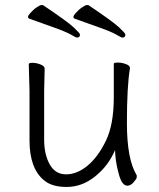

<svg xmlns="http://www.w3.org/2000/svg" viewBox="-20 -728 630 761"><path d="M157 -456 155 -368V-175Q155 -116 177 -76.5Q199 -37 242 -37Q285 -37 326.5 -71Q368 -105 399.5 -169.5Q431 -234 431 -342V-475Q431 -480 447 -480Q463 -480 479 -474Q495 -468 495 -459V-457Q483 -385 483 -240.5Q483 -96 522 -33Q522 -31 522 -25.5Q522 -20 510 -6Q498 8 485 8Q464 8 452 -34Q440 -76 437 -114L436 -133L428 -116Q401 -62 351.5 -24.5Q302 13 244 13Q186 13 155 -13Q97 -60 97 -171V-368L94 -474Q94 -479 109 -479Q124 -479 140.5 -472.5Q157 -466 157 -456ZM477 -591Q477 -579 465 -579Q461 -579 441.5 -590.5Q422 -602 374 -619Q326 -636 276 -654Q265 -659 278.5 -674.5Q292 -690 305.5 -699Q319 -708 324 -708H330Q427 -643 452 -619.5Q477 -596 477 -591ZM276 -654ZM297 -591Q297 -579 285 -579Q281 -579 261.5 -590.5Q242 -602 194 -619Q146 -636 96 -654Q85 -659 98.5 -674.5Q112 -690 125.5 -699Q139 -708 144 -708H150Q247 -643 272 -619.5Q297 -596 297 -591ZM96 -654Z"/></svg>

Font: LXGW WenKai Light
Style: Regular
Weight: 300
Designer: LXGW / Fontworks Inc.
Foundry: LXGW / Fontworks Inc.
Version: Version 1.501; October 10, 2024